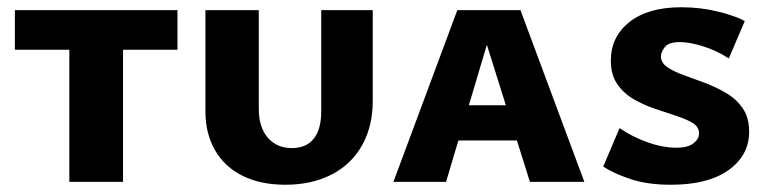

<svg xmlns="http://www.w3.org/2000/svg" viewBox="-20 -501 2116 529"><path d="M171 0V-473H319V0ZM21 -364V-473H469V-364Z M766 8Q698 8 648.5 -16.5Q599 -41 572.5 -87Q546 -133 546 -194V-473H693V-202Q693 -150 718 -121.5Q743 -93 784 -93Q824 -93 844.5 -119Q865 -145 865 -193V-473H1007V-223Q1007 -153 977.5 -100.5Q948 -48 893.5 -20Q839 8 766 8Z M1064 0 1240 -473H1414L1590 0H1440L1305 -430H1337L1209 0ZM1168 -114 1202 -211H1432L1477 -114Z M1906 -133Q1906 -152 1888 -162.5Q1870 -173 1842.5 -182Q1815 -191 1784 -201.5Q1753 -212 1725.5 -228Q1698 -244 1680.5 -269.5Q1663 -295 1663 -334Q1663 -400 1714.5 -440.5Q1766 -481 1857 -481Q1910 -481 1958.5 -469Q2007 -457 2032 -443L1988 -340Q1954 -362 1917 -373.5Q1880 -385 1853 -385Q1822 -385 1811.5 -371Q1801 -357 1801 -346Q1801 -328 1818.5 -316Q1836 -304 1864 -294Q1892 -284 1922.5 -272.5Q1953 -261 1981 -244.5Q2009 -228 2026.5 -202.5Q2044 -177 2044 -138Q2044 -73 1987.5 -32.5Q1931 8 1829 8Q1764 8 1717.5 -7.5Q1671 -23 1642 -42L1687 -148Q1722 -124 1764 -109Q1806 -94 1844 -94Q1875 -94 1890.5 -106Q1906 -118 1906 -133Z"/></svg>

Font: Ysabeau SC ExtraBold
Style: Regular
Weight: 800
Designer: Christian Thalmann (Catharsis Fonts)
Version: Version 2.001;gftools[0.9.30]; featfreeze: smcp